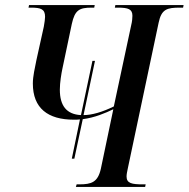

<svg xmlns="http://www.w3.org/2000/svg" viewBox="-20 -734 741 754"><path d="M278 0H550L552 -10H541C498 -10 477 -14 477 -41C477 -49 479 -59 482 -73L603 -645C614 -698 636 -704 686 -704H699L701 -714H433L431 -704H443C484 -704 500 -698 500 -672C500 -663 499 -650 495 -634L427 -316C382 -294 341 -282 308 -282L353 -495H343L298 -282C241 -285 215 -319 215 -382C215 -410 221 -445 225 -464L262 -640C274 -695 292 -704 340 -704H350L352 -714H94L92 -704H102C141 -704 157 -698 157 -668C157 -660 155 -646 152 -629L123 -498C117 -467 109 -435 109 -406C109 -309 168 -264 270 -264C278 -264 286 -264 294 -265L262 -111H272L305 -266C352 -272 394 -290 425 -305L376 -71C364 -18 339 -10 291 -10H281Z"/></svg>

Font: Noto Serif Display Condensed Medium
Style: Italic
Weight: 500
Width: 3
Italic angle: -12°
Designer: Monotype Design Team
Foundry: Monotype Imaging Inc.
Version: Version 2.009